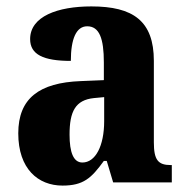

<svg xmlns="http://www.w3.org/2000/svg" viewBox="-20 -569 581 599"><path d="M175 10C240 10 265 -13 304 -67H313L333 0H516V-54H513C473 -54 460 -70 460 -125V-379C460 -504 395 -549 265 -549C160 -549 74 -518 74 -447C74 -399 115 -379 201 -379C201 -448 218 -487 252 -487C290 -487 304 -449 304 -374V-319L232 -316C102 -311 37 -262 37 -153C37 -42 99 10 175 10ZM237 -62C209 -62 197 -94 197 -149C197 -221 215 -257 273 -263L305 -266V-191C305 -114 278 -62 237 -62Z"/></svg>

Font: Noto Serif Sinhala Condensed ExtraBold
Style: Regular
Weight: 800
Width: 3
Designer: Jelle Bosma - Monotype Design Team
Foundry: Monotype Imaging Inc.
Version: Version 2.007